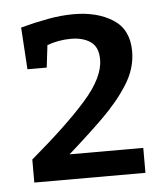

<svg xmlns="http://www.w3.org/2000/svg" viewBox="-40 -815 439 506"><g transform="rotate(-5 179.5 -562.5)"><path d="M31 -346V-407Q128 -489 180 -548Q232 -607 232 -654Q232 -687 212 -701Q192 -715 160 -715Q128 -715 97 -704L90 -645H39L32 -756Q69 -766 104.5 -772.5Q140 -779 173 -779Q235 -779 276.5 -752.5Q318 -726 318 -668Q318 -623 291.5 -581Q265 -539 222.5 -497.5Q180 -456 130 -412H325V-346Z"/></g></svg>

Font: Bitter Medium
Style: Regular
Weight: 500
Designer: Sol Matas, and Bitter project Authors
Foundry: Sol Matas
Version: Version 2.001